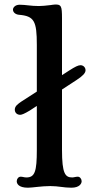

<svg xmlns="http://www.w3.org/2000/svg" viewBox="-20 -851 422 868"><path d="M55.7 -31.7C55.7 -21 63.5 -2.4 106.4 -2.4C126.5 -2.4 166.5 -9.8 207.5 -9.8C245.6 -9.8 266.6 -2.4 302.7 -2.4C339.4 -2.4 349.1 -21 349.1 -31.7C349.1 -41.5 341.8 -52.2 331.5 -52.2C323.2 -52.2 313.5 -48.8 306.6 -48.8C274.9 -48.8 260.3 -65.9 260.3 -173.3V-446.3L326.7 -489.7C353 -506.8 366.7 -520.5 366.7 -533.2C366.7 -547.4 355.5 -556.2 344.2 -556.2C333.5 -556.2 320.3 -549.8 292 -531.7L260.3 -511.2V-768.6C260.3 -825.2 256.3 -830.6 229.5 -830.6C222.2 -830.6 215.3 -828.6 209 -828.1C187 -825.7 171.9 -823.7 156.2 -823.7C118.2 -823.7 96.7 -829.6 68.8 -829.6C48.3 -829.6 38.6 -816.4 38.6 -807.6C38.6 -793.9 52.2 -785.2 65.9 -784.2C134.8 -778.3 146.5 -755.9 146.5 -647.9V-437L76.2 -391.6C61.5 -381.3 46.9 -371.6 46.9 -355.5C46.9 -341.3 57.1 -332 71.3 -332C78.1 -332 89.8 -336.4 114.3 -351.1L146.5 -372.1V-173.3C146.5 -75.7 137.7 -48.8 99.1 -48.8C89.4 -48.8 82 -52.2 73.7 -52.2C63 -52.2 55.7 -42 55.7 -31.7Z"/></svg>

Font: Stoke
Style: Regular
Weight: 400
Designer: Nicole Fally
Foundry: Nicole Fally
Version: Version 1.002